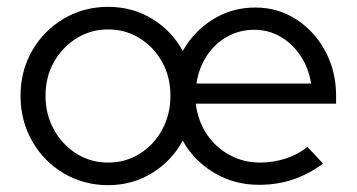

<svg xmlns="http://www.w3.org/2000/svg" viewBox="-20 -531 1043 561"><path d="M296 10Q225 10 166.5 -24.5Q108 -59 74 -118.5Q40 -178 40 -251Q40 -324 74 -383Q108 -442 166.5 -476.5Q225 -511 296 -511Q367 -511 424.5 -476Q482 -441 514 -382Q546 -439 601.5 -474Q657 -509 726 -509Q792 -509 845.5 -474.5Q899 -440 930.5 -381.5Q962 -323 962 -251V-228H552Q558 -179 583.5 -140Q609 -101 650 -78.5Q691 -56 740 -56Q779 -56 815.5 -68Q852 -80 878 -102L924 -53Q882 -22 836 -6.5Q790 9 737 9Q664 9 605 -26.5Q546 -62 514 -120Q482 -61 424.5 -25.5Q367 10 296 10ZM296 -56Q347 -56 388.5 -82Q430 -108 454 -152.5Q478 -197 478 -251Q478 -306 454 -349.5Q430 -393 388.5 -419Q347 -445 296 -445Q245 -445 203.5 -419Q162 -393 137.5 -349.5Q113 -306 113 -251Q113 -197 137.5 -152.5Q162 -108 203.5 -82Q245 -56 296 -56ZM554 -287H889Q882 -332 858.5 -367.5Q835 -403 800 -423.5Q765 -444 723 -444Q680 -444 644 -424Q608 -404 584.5 -368.5Q561 -333 554 -287Z"/></svg>

Font: Red Hat Display Variable
Style: Regular
Weight: 400
Designer: Pentagram, MCKL
Foundry: Pentagram, MCKL
Version: Version 1.021